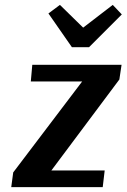

<svg xmlns="http://www.w3.org/2000/svg" viewBox="-20 -765 518 785"><path d="M178 -710 225 -745 320 -652 441 -745 478 -706 344 -572H274ZM468 -440 190 -68H408L400 0H26L34 -60L316 -432H106L112 -500H477Z"/></svg>

Font: Arsenal SC
Style: Bold Italic
Weight: 700
Italic angle: -9.10001°
Designer: Andrij Shevchenko
Foundry: Stairsfor
Version: Version 2.001; ttfautohint (v1.8.4.7-5d5b)